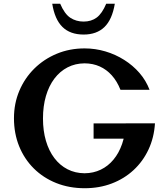

<svg xmlns="http://www.w3.org/2000/svg" viewBox="-20 -989 901 1027"><path d="M433.3 17.8Q350.2 17.8 280.9 -9.9Q211.6 -37.6 160.9 -87.9Q110.2 -138.3 82.4 -206.7Q54.7 -275.2 54.7 -356.7Q54.7 -435.4 83.4 -503.3Q112.1 -571.2 163.5 -622.1Q214.9 -672.9 283.6 -701.5Q352.3 -730.1 432.3 -730.1Q489.3 -730.1 543.5 -714.1Q597.7 -698.1 644.4 -668.5Q691.2 -639 726.2 -598.6Q761.2 -558.1 779.9 -508.8H624.3Q606.1 -554.7 578 -585.9Q549.9 -617.2 513.4 -633.6Q476.9 -649.9 432.6 -650.2Q382.6 -649.9 341.6 -628.8Q300.6 -607.7 271 -568.6Q241.5 -529.5 225.7 -475.4Q209.9 -421.4 209.9 -355.1Q209.9 -289.3 225.7 -235.7Q241.5 -182 270.9 -143.3Q300.3 -104.6 341.2 -83.6Q382.1 -62.6 432.3 -62.2Q479.7 -62.6 519 -81.5Q558.3 -100.4 587.2 -135.4Q616.2 -170.3 633.2 -219.4Q650.2 -268.5 653.2 -329.3H808.9Q804.2 -253 774.4 -189.3Q744.6 -125.6 694.4 -79.2Q644.3 -32.8 577.8 -7.5Q511.4 17.8 433.3 17.8ZM480.6 -247.3V-329.1H744.8V-247.3ZM427.2 -804.2Q355.2 -804.2 313.9 -845Q272.6 -885.8 259.4 -969.2H301.9Q325.2 -914.4 356.1 -894Q387.1 -873.6 427.2 -873.6Q468 -873.6 497 -894.9Q526 -916.3 548.2 -969.2H594.2Q579.9 -884 538.4 -844.1Q497 -804.2 427.2 -804.2Z"/></svg>

Font: Russolo 10pt ExtraLight
Style: Regular
Weight: 200
Designer: Micah Stupak-Hahn
Version: Version 1.000